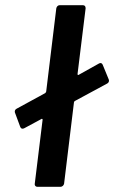

<svg xmlns="http://www.w3.org/2000/svg" viewBox="-20 -720 440 740"><path d="M400 -409Q400 -402 393 -398L269 -331Q265 -329 265 -325L227 -12Q226 -7 222 -3.5Q218 0 213 0H124Q119 0 116 -3.5Q113 -7 114 -12L144 -257Q145 -260 143 -261.5Q141 -263 139 -261L74 -226Q70 -224 67 -224Q61 -224 58 -231L38 -285Q37 -287 37 -290Q37 -297 44 -301L154 -361Q156 -362 158 -367L197 -688Q198 -693 201.5 -696.5Q205 -700 210 -700H299Q310 -700 310 -688L279 -436Q278 -433 280 -431.5Q282 -430 284 -432L361 -475Q365 -477 367 -477Q373 -477 376 -470L399 -414Q400 -412 400 -409Z"/></svg>

Font: Barlow SemiBold
Style: Italic
Weight: 600
Italic angle: -7°
Designer: Jeremy Tribby
Foundry: Tribby Type
Version: Version 1.408